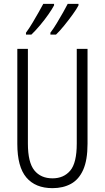

<svg xmlns="http://www.w3.org/2000/svg" viewBox="-20 -968 544 998"><path d="M435 -221Q435 -136 412.5 -85.5Q390 -35 349 -12.5Q308 10 253 10Q164 10 117 -45.5Q70 -101 70 -220V-714H125V-222Q125 -124 158.5 -82.5Q192 -41 253 -41Q311 -41 345 -81Q379 -121 379 -222V-714H435ZM388 -940Q379 -922 358 -893Q337 -864 313.5 -835Q290 -806 271 -788H242V-798Q258 -819 275.5 -848Q293 -877 308.5 -904.5Q324 -932 332 -948H388ZM261 -940Q251 -921 231.5 -893Q212 -865 188 -836.5Q164 -808 143 -788H115V-798Q132 -821 149 -849.5Q166 -878 181 -904.5Q196 -931 205 -948H261Z"/></svg>

Font: Noto Sans Sinhala ExtraCondensed Light
Style: Regular
Weight: 300
Width: 2
Designer: Jelle Bosma - Monotype Design Team
Foundry: Monotype Imaging Inc.
Version: Version 2.006; ttfautohint (v1.8.4.7-5d5b)